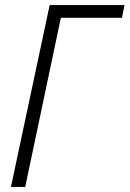

<svg xmlns="http://www.w3.org/2000/svg" viewBox="-20 -734 509 754"><path d="M79 0 219 -664H459L469 -714H175L23 0Z"/></svg>

Font: Noto Sans UI SemiCondensed Light
Style: Italic
Weight: 300
Width: 4
Designer: Monotype Design Team
Foundry: Monotype Imaging Inc.
Version: 1.001